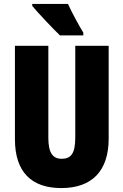

<svg xmlns="http://www.w3.org/2000/svg" viewBox="-20 -947 628 977"><path d="M326 -927H144V-917C170 -885 253 -797 285 -767H404V-781C386 -809 343 -888 326 -927ZM533 -242V-714H363V-247C363 -167 342 -139 294 -139C249 -139 226 -168 226 -246V-714H56V-238C56 -72 140 10 292 10C448 10 533 -77 533 -242Z"/></svg>

Font: Noto Sans Arabic UI XCn Bk
Style: Regular
Weight: 900
Width: 2
Designer: Monotype Design Team, Nadine Chahine and Nizar Qandah
Foundry: Monotype Imaging Inc.
Version: Version 2.010